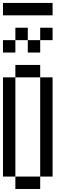

<svg xmlns="http://www.w3.org/2000/svg" viewBox="-20 -1353 457 1290"><path d="M0 -166.7V-833.3H83.3V-166.7ZM0 -1000V-1083.3H83.3V-1000ZM0 -1250V-1333.3H333.3V-1250ZM166.7 -1000V-1083.3H250V-1000ZM166.7 -1166.7V-1083.3H83.3V-1166.7ZM333.3 -166.7H250V-833.3H333.3ZM333.3 -1166.7V-1083.3H250V-1166.7ZM83.3 -916.7H250V-833.3H83.3ZM83.3 -166.7H250V-83.3H83.3Z"/></svg>

Font: Galmuri11 Condensed
Style: Regular
Weight: 400
Width: 3
Designer: Lee Minseo (quiple)
Version: Version 2.399;hotconv 1.1.1;makeotfexe 2.6.0 DEVELOPMENT